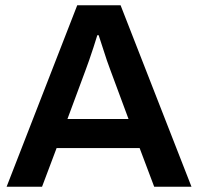

<svg xmlns="http://www.w3.org/2000/svg" viewBox="-20 -706 749 726"><path d="M5 0 272 -686H436L704 0H563L508 -146H194L139 0ZM235 -256H466L397 -442Q392 -455 384 -478Q376 -501 368 -527Q360 -553 353 -573H348Q342 -553 333.5 -527Q325 -501 317 -478Q309 -455 304 -442Z"/></svg>

Font: Archivo Variable SemiBold
Style: Regular
Weight: 600
Designer: Hector Gatti
Foundry: Omnibus-Type
Version: Version 2.001